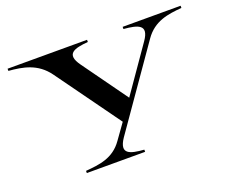

<svg xmlns="http://www.w3.org/2000/svg" viewBox="-113 -687 1293 1074"><g transform="rotate(-20 533.5 -150.0)"><path d="M235 187V200H582V187C500 181 441 167 498 83L825 -386C883 -470 967 -480 1048 -487V-500H703V-487C786 -480 845 -465 789 -384L602 -115L410 -382C350 -465 409 -480 491 -487V-500H18V-487C102 -480 186 -466 247 -382L522 -1L457 90C399 173 315 180 235 187Z"/></g></svg>

Font: Sprat Extended Medium
Style: Regular
Weight: 500
Width: 9
Designer: Ethan Nakache
Foundry: Collletttivo
Version: Version 2.000;Glyphs 3.2 (3217)